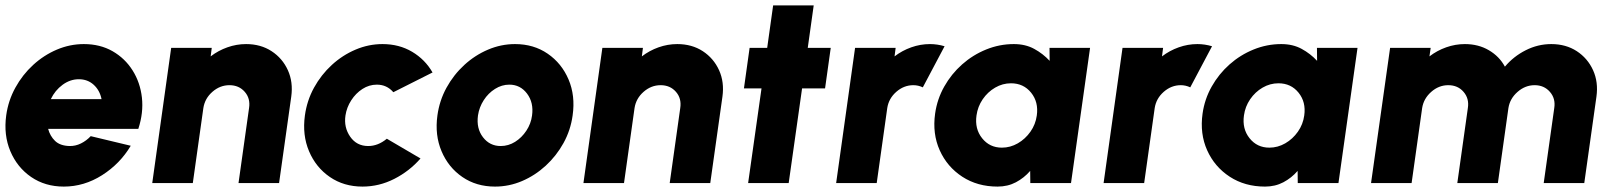

<svg xmlns="http://www.w3.org/2000/svg" viewBox="-28 -677 5989 710"><path d="M208 13Q139 13 87.2 -22.5Q35.5 -58 10.2 -118Q-15 -178 -5 -250.5Q2.5 -305 28.8 -352.8Q55 -400.5 94.5 -436.8Q134 -473 182.2 -493.5Q230.5 -514 282 -514Q342 -514 388 -487.8Q434 -461.5 462.2 -416.8Q490.5 -372 496.8 -316Q503 -260 483.5 -200.5H150Q157 -174 175.5 -156Q194 -138 229 -137Q251 -136.5 271.2 -146.5Q291.5 -156.5 307.5 -173.5L455.5 -138Q416 -71.5 349.5 -29.2Q283 13 208 13ZM160 -310.5H347.5Q341 -343 318.5 -363.5Q296 -384 263.5 -384Q231.5 -384 203.5 -363.5Q175.5 -343 160 -310.5Z M1049 -319.5 1004 0H854L893 -277.5Q898.5 -313 877 -337.5Q855.5 -362 820.5 -362Q785.5 -362 757.5 -337.5Q729.5 -313 724 -277.5L685 0H535L605 -500H755L751 -468.5Q779 -490 812.8 -502Q846.5 -514 882 -514Q936 -514 976.2 -487.8Q1016.5 -461.5 1036.5 -417.5Q1056.5 -373.5 1049 -319.5Z M1402.5 -164 1527 -91Q1486 -44 1430 -15.5Q1374 13 1312.5 13Q1243.5 13 1191.8 -22.5Q1140 -58 1114.8 -117.8Q1089.5 -177.5 1099.5 -250Q1107 -305 1133.2 -352.8Q1159.5 -400.5 1199 -436.8Q1238.5 -473 1286.8 -493.5Q1335 -514 1386.5 -514Q1448 -514 1496 -485.5Q1544 -457 1571.5 -409L1426.5 -336Q1402.5 -364 1365.5 -364Q1337 -364 1312.2 -348Q1287.5 -332 1270.8 -306Q1254 -280 1249.5 -250Q1243 -206 1267 -171.5Q1291 -137 1333.5 -137Q1370 -137 1402.5 -164Z M1802.5 13Q1733.5 13 1681.8 -22.5Q1630 -58 1604.8 -117.8Q1579.5 -177.5 1589.5 -250Q1597 -305 1623.2 -352.8Q1649.5 -400.5 1689 -436.8Q1728.5 -473 1776.8 -493.5Q1825 -514 1876.5 -514Q1945.5 -514 1997.2 -478.5Q2049 -443 2074.5 -383Q2100 -323 2089.5 -250Q2082 -195.5 2055.8 -148Q2029.5 -100.5 1990 -64.2Q1950.5 -28 1902.5 -7.5Q1854.5 13 1802.5 13ZM1823.5 -137Q1852 -137 1876.8 -152.5Q1901.5 -168 1918.5 -193.8Q1935.5 -219.5 1939.5 -250Q1946 -297.5 1921 -330.8Q1896 -364 1855.5 -364Q1827.5 -364 1802.5 -348.2Q1777.5 -332.5 1760.8 -306.5Q1744 -280.5 1739.5 -250Q1733 -202 1758 -169.5Q1783 -137 1823.5 -137Z M2643.5 -319.5 2598.5 0H2448.5L2487.5 -277.5Q2493 -313 2471.5 -337.5Q2450 -362 2415 -362Q2380 -362 2352 -337.5Q2324 -313 2318.5 -277.5L2279.5 0H2129.5L2199.5 -500H2349.5L2345.5 -468.5Q2373.5 -490 2407.2 -502Q2441 -514 2476.5 -514Q2530.5 -514 2570.8 -487.8Q2611 -461.5 2631 -417.5Q2651 -373.5 2643.5 -319.5Z M3023 -350H2938L2888.5 0H2738.5L2788 -350H2723L2744 -500H2809L2831 -657H2981L2959 -500H3044Z M3064 0 3134 -500H3284L3280 -468.5Q3308 -490 3341.8 -502Q3375.5 -514 3411 -514Q3438 -514 3465 -506L3384.5 -354Q3367.5 -362 3349.5 -362Q3314.5 -362 3286.5 -337.5Q3258.5 -313 3253 -277.5L3214 0Z M3853 -500H4003L3932.5 0H3782L3781.5 -45Q3759 -19 3728.8 -3Q3698.5 13 3661 13Q3586.5 13 3530.5 -23.5Q3474.5 -60 3447 -121.2Q3419.5 -182.5 3430 -257Q3437.5 -310.5 3463.8 -357Q3490 -403.5 3529.8 -438.8Q3569.5 -474 3618.8 -494Q3668 -514 3721 -514Q3764 -514 3796.5 -496.2Q3829 -478.5 3853.5 -452ZM3677 -131Q3708 -131 3735.8 -147Q3763.5 -163 3782.5 -190Q3801.5 -217 3806 -250Q3813 -299.5 3785 -334.2Q3757 -369 3710.5 -369Q3679.5 -369 3652 -353Q3624.5 -337 3606 -310Q3587.5 -283 3583 -250Q3576 -200.5 3603.8 -165.8Q3631.5 -131 3677 -131Z M4053 0 4123 -500H4273L4269 -468.5Q4297 -490 4330.8 -502Q4364.5 -514 4400 -514Q4427 -514 4454 -506L4373.5 -354Q4356.5 -362 4338.5 -362Q4303.5 -362 4275.5 -337.5Q4247.5 -313 4242 -277.5L4203 0Z M4842 -500H4992L4921.5 0H4771L4770.5 -45Q4748 -19 4717.8 -3Q4687.5 13 4650 13Q4575.5 13 4519.5 -23.5Q4463.5 -60 4436 -121.2Q4408.5 -182.5 4419 -257Q4426.5 -310.5 4452.8 -357Q4479 -403.5 4518.8 -438.8Q4558.5 -474 4607.8 -494Q4657 -514 4710 -514Q4753 -514 4785.5 -496.2Q4818 -478.5 4842.5 -452ZM4666 -131Q4697 -131 4724.8 -147Q4752.5 -163 4771.5 -190Q4790.5 -217 4795 -250Q4802 -299.5 4774 -334.2Q4746 -369 4699.5 -369Q4668.5 -369 4641 -353Q4613.5 -337 4595 -310Q4576.5 -283 4572 -250Q4565 -200.5 4592.8 -165.8Q4620.5 -131 4666 -131Z M5042 0 5112.5 -500H5262.5L5258 -468.5Q5286 -490 5319.8 -502Q5353.5 -514 5389 -514Q5439 -514 5477.8 -491.2Q5516.5 -468.5 5537 -430.5Q5569 -468.5 5614 -491.2Q5659 -514 5708.5 -514Q5762.5 -514 5802.8 -487.8Q5843 -461.5 5863 -417.5Q5883 -373.5 5875.5 -319.5L5830.5 0H5680.5L5719.5 -277.5Q5725 -312.5 5703.5 -337.2Q5682 -362 5647 -362Q5612 -362 5583.8 -337.2Q5555.5 -312.5 5550 -277.5L5511 0H5361L5400 -277.5Q5405.5 -312.5 5384.2 -337.2Q5363 -362 5327.5 -362Q5292.5 -362 5264.5 -337.2Q5236.5 -312.5 5231 -277.5L5192 0Z"/></svg>

Font: Urbanist Black
Style: Italic
Weight: 900
Italic angle: -8°
Designer: Corey Hu
Foundry: Corey Hu
Version: Version 1.330; ttfautohint (v1.8.4.7-5d5b)